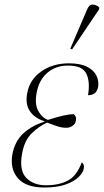

<svg xmlns="http://www.w3.org/2000/svg" viewBox="-20 -825 462 855"><path d="M177 10Q96 10 60 -31Q24 -72 35 -137Q46 -197 85 -232Q124 -267 178 -283V-285Q134 -299 113 -330Q92 -361 101 -409Q111 -469 162.5 -506Q214 -543 287 -543Q338 -543 368 -527.5Q398 -512 409.5 -488Q421 -464 417 -438Q410 -401 372 -401Q382 -461 364.5 -497Q347 -533 283 -533Q228 -533 190.5 -500.5Q153 -468 143 -411Q134 -361 150 -331.5Q166 -302 193 -291Q231 -303 258.5 -309.5Q286 -316 308 -317Q314 -312 317 -305.5Q320 -299 318 -288Q316 -274 303.5 -265Q291 -256 276 -256Q257 -256 239 -261.5Q221 -267 190 -279Q155 -264 121.5 -231.5Q88 -199 78 -139Q65 -66 97 -33Q129 0 185 0Q243 0 282.5 -21Q322 -42 344 -102Q357 -94 353 -74Q350 -56 330 -36.5Q310 -17 272.5 -3.5Q235 10 177 10ZM301 -605 293 -608 368 -783Q377 -805 393 -804.5Q409 -804 422 -792L421 -783Z"/></svg>

Font: Noto Serif Display SemiCondensed ExtraLight
Style: Italic
Weight: 200
Width: 4
Italic angle: -12°
Designer: Monotype Design Team
Foundry: Monotype Imaging Inc.
Version: Version 2.009